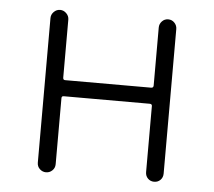

<svg xmlns="http://www.w3.org/2000/svg" viewBox="-44 -580 699 628"><g transform="rotate(5 306.0 -266.5)"><path d="M99.6 -29.3V-503.9Q99.6 -515.6 108.4 -524.4Q117.2 -533.2 128.9 -533.2Q140.6 -533.2 149.4 -524.4Q158.2 -515.6 158.2 -503.9V-313.5Q158.2 -305.7 165 -305.7H447.3Q455.1 -305.7 455.1 -313.5V-503.9Q455.1 -515.6 463.4 -524.4Q471.7 -533.2 483.9 -533.2Q496.1 -533.2 504.4 -524.4Q512.7 -515.6 512.7 -503.9V-29.3Q512.7 -16.6 504.4 -8.3Q496.1 0 483.9 0Q471.7 0 463.4 -8.3Q455.1 -16.6 455.1 -29.3V-246.1Q455.1 -252.9 447.3 -252.9H165Q158.2 -252.9 158.2 -246.1V-29.3Q158.2 -16.6 149.4 -8.3Q140.6 0 128.9 0Q117.2 0 108.4 -8.3Q99.6 -16.6 99.6 -29.3Z"/></g></svg>

Font: Gen Jyuu Gothic Light
Style: Regular
Weight: 200
Designer: [Source Han Sans]
Ryoko NISHIZUKA  (kana & ideographs); Paul D. Hunt (Latin, Greek & Cyrillic); Wenlong ZHANG  (bopomofo
Version: Version 1.002.20150607